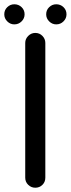

<svg xmlns="http://www.w3.org/2000/svg" viewBox="-59 -879 331 898"><path d="M8 -765Q-11 -765 -25 -779Q-39 -793 -39 -812Q-39 -832 -25 -845.5Q-11 -859 8 -859Q28 -859 42 -845.5Q56 -832 56 -812Q56 -793 42 -779Q28 -765 8 -765ZM204 -765Q185 -765 171 -779Q157 -793 157 -812Q157 -832 171 -845.5Q185 -859 204 -859Q224 -859 238 -845.5Q252 -832 252 -812Q252 -793 238 -779Q224 -765 204 -765ZM59 -678Q59 -697 73 -711Q87 -725 106 -725Q126 -725 139.5 -711Q153 -697 153 -678V-48Q153 -28 139.5 -14.5Q126 -1 106 -1Q87 -1 73 -14.5Q59 -28 59 -48Z"/></svg>

Font: VDS
Style: Regular
Weight: 400
Designer: artmaker
Foundry: artmaker
Version: Version 1.000 2009 initial release